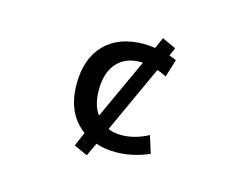

<svg xmlns="http://www.w3.org/2000/svg" viewBox="-91 -726 1182 930"><g transform="rotate(15 500.0 -261.0)"><path d="M417 -140.6 555.7 -442.4 552.7 -443.4Q546.9 -443.4 543.9 -443.4Q468.8 -443.4 426.3 -395.5Q383.8 -347.7 383.8 -260.7Q383.8 -184.6 417 -140.6ZM670.9 -509.8Q681.6 -506.8 707 -496.1L679.7 -407.2Q653.3 -420.9 632.8 -426.8L478.5 -89.8Q506.8 -77.1 543.9 -77.1Q612.3 -77.1 679.7 -113.3L707 -26.4Q624 9.8 539.1 9.8Q484.4 9.8 440.4 -5.9L409.2 60.5L340.8 29.3L371.1 -41Q272.5 -113.3 272.5 -260.7Q272.5 -388.7 342.8 -460.4Q413.1 -532.2 539.1 -532.2Q564.5 -532.2 594.7 -527.3L619.1 -583L688.5 -550.8Z"/></g></svg>

Font: GenEi Gothic M SemiBold
Style: Regular
Weight: 500
Designer: o_tamon (Modified); [Source Han Sans]
Ryoko NISHIZUKA  (kana & ideographs); Paul D. Hunt (Latin, Greek & Cyrillic); Wenl
Version: Version 1.1a;Original Version 1.004